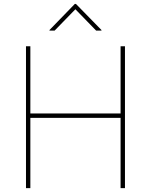

<svg xmlns="http://www.w3.org/2000/svg" viewBox="-20 -965 774 985"><path d="M113.3 0H135.7V-360.4H598.6V0H621.1V-727.5H598.6V-382.8H135.7V-727.5H113.3ZM260.3 -808.1 366.7 -917.5 473.1 -808.1H500.5V-811L369.6 -944.8H363.8L233.9 -811V-808.1Z"/></svg>

Font: Raveo Thin
Style: Regular
Weight: 100
Designer: Jakub Foglar, Rasmus Andersson (Inter)
Foundry: Jakubfoglar.com
Version: Version 1.100;Glyphs 3.2.3 (3260)